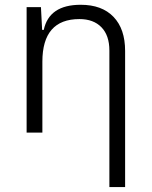

<svg xmlns="http://www.w3.org/2000/svg" viewBox="-20 -547 626 792"><path d="M431.2 224.6V-338.4Q431.2 -400.9 398.4 -434.6Q365.7 -468.3 307.6 -468.3Q154.8 -468.3 154.8 -292.5V0H89.8V-517.6H148.9L153.8 -423.8H160.6Q182.6 -527.3 313 -527.3Q400.4 -527.3 448.2 -477.5Q496.1 -427.7 496.1 -336.9V224.6Z"/></svg>

Font: CaskaydiaCove NFP Light
Style: Regular
Weight: 300
Designer: Aaron Bell
Foundry: Saja Typeworks
Version: Version 2111.001; VTT 6.35;Nerd Fonts 3.1.1